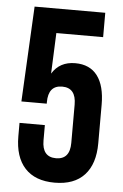

<svg xmlns="http://www.w3.org/2000/svg" viewBox="-52 -738 504 785"><g transform="rotate(5 200.0 -345.0)"><path d="M202 10Q122 10 80 -35.5Q38 -81 38 -166V-221H142V-158Q142 -90 199 -90Q256 -90 256 -158V-315Q256 -384 199 -384Q142 -384 142 -315V-309H38L58 -700H348V-600H156L149 -433Q180 -484 244 -484Q304 -484 335 -443Q366 -402 366 -324V-166Q366 -81 324 -35.5Q282 10 202 10Z"/></g></svg>

Font: Booming Bebas 2
Style: Regular
Weight: 400
Designer: Ryoichi Tsunekawa
Foundry: Ryoichi Tsunekawa
Version: Version 2.000